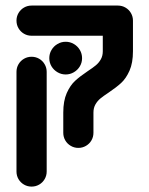

<svg xmlns="http://www.w3.org/2000/svg" viewBox="-20 -539 550 707"><path d="M213 -50V-124.4Q213 -167.4 225.7 -196.1Q238.5 -224.8 256.5 -241.3Q274.4 -257.8 302.6 -276.7Q322.2 -289.6 333.1 -298.7Q344.1 -307.8 351.3 -320.6Q358.5 -333.3 358.5 -350.4V-463Q358.5 -478.1 365.9 -490.9Q373.3 -503.7 386.1 -511.1Q398.9 -518.5 414.1 -518.5Q429.3 -518.5 442 -511.1Q454.8 -503.7 462.2 -490.9Q469.6 -478.1 469.6 -463V-350.4Q469.6 -307.4 456.9 -278.7Q444.1 -250 426.1 -233.5Q408.1 -217 380 -198.1Q360.4 -185.2 349.4 -176.1Q338.5 -167 331.3 -154.3Q324.1 -141.5 324.1 -124.4V-50Q324.1 -34.8 316.7 -22Q309.3 -9.3 296.5 -1.9Q283.7 5.6 268.5 5.6Q253.3 5.6 240.6 -1.9Q227.8 -9.3 220.4 -22Q213 -34.8 213 -50ZM40.7 92.6V-274.4Q40.7 -289.6 48.1 -302.4Q55.6 -315.2 68.3 -322.6Q81.1 -330 96.3 -330Q111.5 -330 124.3 -322.6Q137 -315.2 144.4 -302.4Q151.9 -289.6 151.9 -274.4V92.6Q151.9 107.8 144.4 120.6Q137 133.3 124.3 140.7Q111.5 148.1 96.3 148.1Q81.1 148.1 68.3 140.7Q55.6 133.3 48.1 120.6Q40.7 107.8 40.7 92.6ZM40.7 -463Q40.7 -478.1 48.1 -490.9Q55.6 -503.7 68.3 -511.1Q81.1 -518.5 96.3 -518.5H414.1Q429.3 -518.5 442 -511.1Q454.8 -503.7 462.2 -490.9Q469.6 -478.1 469.6 -463Q469.6 -447.8 462.2 -435Q454.8 -422.2 442 -414.8Q429.3 -407.4 414.1 -407.4H96.3Q81.1 -407.4 68.3 -414.8Q55.6 -422.2 48.1 -435Q40.7 -447.8 40.7 -463ZM161.5 -324.8Q161.5 -341.1 169.6 -355Q177.8 -368.9 191.7 -377Q205.6 -385.2 221.9 -385.2Q238.1 -385.2 252 -377Q265.9 -368.9 274.1 -355Q282.2 -341.1 282.2 -324.8Q282.2 -308.5 274.1 -294.8Q265.9 -281.1 252 -273Q238.1 -264.8 221.9 -264.8Q205.6 -264.8 191.7 -273Q177.8 -281.1 169.6 -294.8Q161.5 -308.5 161.5 -324.8Z"/></svg>

Font: 26F Galaxy Hebrew Black
Style: Regular
Weight: 900
Designer: C₂₉H₂₅N₃O₅
Version: Version 1.000